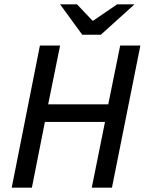

<svg xmlns="http://www.w3.org/2000/svg" viewBox="-20 -865 670 885"><path d="M34 0 164 -655H257L202 -384H479L534 -655H627L496 0H403L464 -303H187L127 0ZM359 -705 257 -845H335L406 -770H410L520 -845H600L445 -705Z"/></svg>

Font: Source Sans 3 Medium
Style: Italic
Weight: 500
Italic angle: -11°
Designer: Paul D. Hunt
Foundry: Adobe
Version: Version 3.052;hotconv 1.1.0;makeotfexe 2.6.0